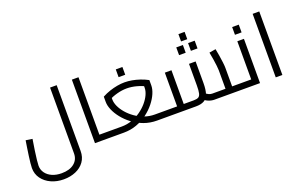

<svg xmlns="http://www.w3.org/2000/svg" viewBox="-113 -1288 3199 2039"><g transform="rotate(-20 1487.0 -268.5)"><path d="M319.9 248Q241.3 248 177.6 218.8Q114 189.6 77 138.4Q40 87.1 40 20.5Q40 -0.1 43.6 -35.2Q47.2 -70.3 53 -112.3Q58.8 -154.4 65.6 -198.6Q72.4 -242.8 78.4 -281L152.4 -269.8Q140.8 -200.8 132.4 -142.2Q124 -83.6 119.4 -41.5Q114.8 0.7 114.8 20.5Q114.8 66.5 140.9 102.6Q167 138.7 213.2 159Q259.5 179.4 319.9 179.4Q409.8 179.4 461.7 137.8Q513.6 96.1 513.6 25.9V-717.9H588.4V25.9Q588.4 96.1 552.3 146.1Q516.2 196 455.2 222Q394.3 248 319.9 248Z M834.8 0V-68.6H954.5V0ZM760 0V-717.9H834.8V0ZM954.5 0V-68.6Q967.7 -68.6 971.1 -59.1Q974.5 -49.7 974.5 -34.3Q974.5 -18.8 971.1 -9.4Q967.7 0 954.5 0Z M954 0V-68.6H1086.9Q1147.8 -68.6 1203.2 -88.3Q1258.6 -107.9 1304.8 -140.8Q1351.1 -173.7 1385.3 -213.7Q1419.5 -253.6 1438.3 -294.8Q1457.1 -336 1457.1 -372V-432.2L1497.4 -371.6Q1440.2 -401.2 1384.1 -416.3Q1328 -431.4 1274.5 -431.4Q1221.3 -431.4 1165 -416.3Q1108.7 -401.2 1051.5 -371.6L1091.8 -432.2V-372Q1091.8 -336 1110.6 -294.8Q1129.4 -253.6 1163.6 -213.7Q1197.8 -173.7 1244.1 -140.8Q1290.3 -107.9 1345.7 -88.3Q1401.1 -68.6 1462 -68.6H1588.3V0H1462Q1384 0 1316 -25Q1248 -50 1193 -91.5Q1138 -133 1098.5 -182.5Q1059 -232 1038 -281.5Q1017 -331 1017 -372V-432.2Q1060 -455.2 1104.1 -469.9Q1148.2 -484.6 1191.3 -492.3Q1234.5 -500 1274.5 -500Q1315.5 -500 1358.1 -492.3Q1400.7 -484.6 1444.8 -469.9Q1488.9 -455.2 1531.9 -432.2V-372Q1531.9 -331 1510.9 -281.5Q1489.9 -232 1450.4 -182.5Q1410.9 -133 1355.9 -91.5Q1300.9 -50 1232.9 -25Q1164.9 0 1086.9 0ZM954 0Q941.4 0 937.7 -9.4Q934 -18.8 934 -34.3Q934 -49.7 937.7 -59.1Q941.4 -68.6 954 -68.6ZM1588.3 0V-68.6Q1601.5 -68.6 1604.9 -59.1Q1608.3 -49.7 1608.3 -34.3Q1608.3 -18.8 1604.9 -9.4Q1601.5 0 1588.3 0ZM1235.5 -573V-660.6H1310.3V-573Z M2334.9 0V-68.6H2442.6V0ZM2111.4 0Q2078 0 2045.5 -13Q2013 -26 1982.2 -53.4L2031.7 -104.5Q2054.3 -85 2073 -76.8Q2091.8 -68.6 2111.4 -68.6H2290.7L2260.1 -36.6V-277.6Q2260.1 -295.4 2256.3 -329Q2252.5 -362.6 2246.1 -404.1Q2239.7 -445.6 2231.1 -487.8L2304.5 -500Q2311.7 -465.2 2318.5 -422.5Q2325.3 -379.8 2330.1 -340.8Q2334.9 -301.8 2334.9 -277.6V0ZM1588 0V-68.6H1733L1713.2 -48.5V-450H1788V0ZM1788 0V-68.6H1901.9Q1936.1 -68.6 1954.2 -78.6Q1972.3 -88.6 1979.3 -118.4Q1986.3 -148.1 1986.3 -206.9V-450H2061.1V-206.9Q2061.1 -128.9 2044.9 -83.6Q2028.6 -38.2 1993.9 -19.1Q1959.2 0 1901.9 0ZM1588 0Q1575.4 0 1571.7 -9.4Q1568 -18.8 1568 -34.3Q1568 -49.7 1571.7 -59.1Q1575.4 -68.6 1588 -68.6ZM2442.6 0V-68.6Q2455.8 -68.6 2459.2 -59.1Q2462.6 -49.7 2462.6 -34.3Q2462.6 -18.8 2459.2 -9.4Q2455.8 0 2442.6 0ZM1988.7 -702.6V-785.3H2058.7V-702.6ZM1919 -573V-660.6H1993.8V-573ZM2052.6 -573V-660.6H2127.4V-573Z M2443 0V-68.6H2585.3L2550.6 -40.1V-500H2625.4V0ZM2443 0Q2430.4 0 2426.7 -9.4Q2423 -18.8 2423 -34.3Q2423 -49.7 2426.7 -59.1Q2430.4 -68.6 2443 -68.6ZM2550.6 -573V-660.6H2625.4V-573Z M2803 0V-717.9H2877.8V0Z"/></g></svg>

Font: Titillium Web
Style: Bold
Weight: 700
Designer: Mohamed Gaber, Accademia di Belle Arti di Urbino
Foundry: Kief Type Foundry, Accademia di Belle Arti di Urbino
Version: Version 3.000